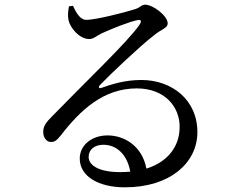

<svg xmlns="http://www.w3.org/2000/svg" viewBox="-20 -768 1040 821"><path d="M494 -32C403 -32 359 -61 359 -97C359 -129 385 -149 422 -149C478 -149 524 -108 537 -34C523 -33 509 -32 494 -32ZM275 -741C271 -720 269 -700 273 -682C279 -651 318 -601 362 -601C380 -601 395 -616 414 -625C455 -644 535 -676 568 -682C581 -685 588 -679 577 -663C532 -595 343 -415 203 -271C177 -245 166 -229 165 -208C163 -180 180 -161 196 -161C213 -160 222 -167 240 -189C324 -298 423 -390 565 -390C686 -390 751 -309 748 -221C747 -146 702 -77 606 -47C588 -145 510 -189 440 -189C372 -189 321 -147 321 -90C321 -14 401 33 514 33C708 33 822 -72 824 -199C826 -341 715 -426 584 -426C513 -426 455 -407 413 -392C404 -388 399 -396 407 -404C451 -450 581 -573 636 -615C670 -644 697 -647 697 -668C697 -700 635 -748 600 -748C584 -748 582 -736 555 -728C508 -713 387 -683 349 -683C323 -683 306 -713 292 -743Z"/></svg>

Font: Source Han Serif JP Medium
Style: Regular
Weight: 500
Designer: Ryoko NISHIZUKA 西塚涼子 (kana & ideographs); Frank Grießhammer (Latin, Greek & Cyrillic); Wenlong ZHANG 张文龙 (bopomofo); San
Foundry: Adobe Systems Incorporated
Version: Version 1.001;PS 1.001;hotconv 16.6.54;makeotf.lib2.5.65590